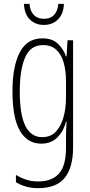

<svg xmlns="http://www.w3.org/2000/svg" viewBox="-20 -739 470 1001"><path d="M201 -539Q253 -539 282 -511Q311 -483 324 -445H327L332 -529H361V29Q361 134 317.5 188Q274 242 179 242Q114 242 63 211V173Q92 190 119 198.5Q146 207 179 207Q251 207 287.5 166Q324 125 324 33V-8Q324 -30 324.5 -52Q325 -74 327 -104H324Q311 -54 278.5 -22Q246 10 195 10Q123 10 84 -57Q45 -124 45 -263Q45 -393 83 -466Q121 -539 201 -539ZM205 -504Q138 -504 110.5 -438.5Q83 -373 83 -263Q83 -140 112.5 -82Q142 -24 200 -24Q245 -24 272 -53.5Q299 -83 311.5 -129.5Q324 -176 324 -226V-317Q324 -370 312 -412.5Q300 -455 273.5 -479.5Q247 -504 205 -504ZM313 -719Q312 -669 283.5 -639Q255 -609 208 -609Q165 -609 136 -637Q107 -665 105 -719H134Q136 -683 155.5 -662Q175 -641 209 -641Q244 -641 263 -662.5Q282 -684 284 -719Z"/></svg>

Font: Noto Sans Myanmar UI ExtraCondensed ExtraLight
Style: Regular
Weight: 200
Width: 2
Designer: Monotype Design Team
Foundry: Monotype Imaging Inc.
Version: Version 2.103; ttfautohint (v1.8.4.7-5d5b)